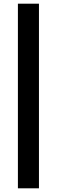

<svg xmlns="http://www.w3.org/2000/svg" viewBox="-20 -820 308 1040"><path d="M191 -800V200H77V-800Z"/></svg>

Font: Sansita Medium
Style: Regular
Weight: 500
Designer: Pablo Cosgaya
Foundry: Omnibus-Type
Version: Version 1.006